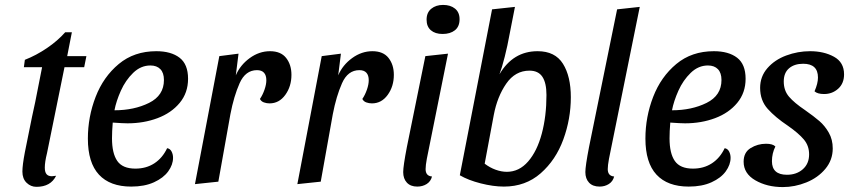

<svg xmlns="http://www.w3.org/2000/svg" viewBox="-20 -738 3459 780"><path d="M322 -465H242L171 -116Q162 -80 162 -57Q162 -39 169 -30.5Q176 -22 191 -22Q194 -22 208 -24Q186 21 128 21Q105 21 88 4.5Q71 -12 71 -41Q71 -67 81 -119.5Q91 -172 110 -263L123 -323L151 -465H77L81 -495Q127 -513 170.5 -542.5Q214 -572 245 -607H272L253 -510H331Z M744 -418Q744 -361 710 -320Q676 -279 620 -258Q564 -237 498 -237Q480 -237 438 -240Q435 -204 435 -176Q435 -115 456.5 -84Q478 -53 530 -53Q574 -53 607 -74.5Q640 -96 659 -136Q671 -134 677 -122.5Q683 -111 683 -97Q683 -69 663.5 -42Q644 -15 605.5 2.5Q567 20 513 20Q427 20 382 -28.5Q337 -77 337 -175Q337 -263 368.5 -344.5Q400 -426 462.5 -478Q525 -530 615 -530Q675 -530 709.5 -503.5Q744 -477 744 -418ZM445 -290Q525 -290 585.5 -320Q646 -350 646 -413Q646 -442 631.5 -457Q617 -472 591 -472Q552 -472 521 -442Q490 -412 471 -369.5Q452 -327 445 -290Z M1077 -530Q1121 -530 1142.5 -502.5Q1164 -475 1164 -434Q1164 -387 1139 -352.5Q1114 -318 1075 -318Q1063 -318 1052 -322Q1041 -326 1036 -336Q1047 -352 1054.5 -373.5Q1062 -395 1062 -412Q1062 -432 1052.5 -442.5Q1043 -453 1024 -453Q977 -453 953.5 -400Q930 -347 916 -274L867 0L772 10L871 -510L949 -520L938 -432Q956 -474 994.5 -502Q1033 -530 1077 -530Z M1493 -530Q1537 -530 1558.5 -502.5Q1580 -475 1580 -434Q1580 -387 1555 -352.5Q1530 -318 1491 -318Q1479 -318 1468 -322Q1457 -326 1452 -336Q1463 -352 1470.5 -373.5Q1478 -395 1478 -412Q1478 -432 1468.5 -442.5Q1459 -453 1440 -453Q1393 -453 1369.5 -400Q1346 -347 1332 -274L1283 0L1188 10L1287 -510L1365 -520L1354 -432Q1372 -474 1410.5 -502Q1449 -530 1493 -530Z M1847 -660Q1847 -630 1828 -615Q1809 -600 1778 -600Q1748 -600 1730.5 -615Q1713 -630 1713 -658Q1713 -687 1732 -702.5Q1751 -718 1780 -718Q1810 -718 1828.5 -703Q1847 -688 1847 -660ZM1709 -51Q1709 -23 1735 -21Q1730 -1 1713.5 9.5Q1697 20 1675 20Q1648 20 1633 4Q1618 -12 1618 -39Q1618 -63 1633 -141L1708 -510L1800 -520L1714 -93Q1709 -66 1709 -51Z M2009 -436Q2064 -530 2164 -530Q2235 -530 2267 -479Q2299 -428 2299 -343Q2299 -255 2268.5 -171.5Q2238 -88 2176.5 -34Q2115 20 2027 20Q1984 20 1933 7Q1882 -6 1848 -26L1979 -700L2072 -710L2050 -598Q2042 -553 2030.5 -507.5Q2019 -462 2009 -436ZM2039 -40Q2089 -40 2125.5 -82Q2162 -124 2181 -195Q2200 -266 2200 -352Q2200 -401 2183.5 -426Q2167 -451 2131 -451Q2073 -451 2036.5 -398Q2000 -345 1986 -271L1949 -73Q1970 -57 1993.5 -48.5Q2017 -40 2039 -40Z M2449 -51Q2449 -23 2475 -21Q2470 -1 2453.5 9.5Q2437 20 2416 20Q2388 20 2373 4Q2358 -12 2358 -39Q2358 -63 2373 -141L2487 -700L2579 -710L2454 -93Q2449 -66 2449 -51Z M3009 -418Q3009 -361 2975 -320Q2941 -279 2885 -258Q2829 -237 2763 -237Q2745 -237 2703 -240Q2700 -204 2700 -176Q2700 -115 2721.5 -84Q2743 -53 2795 -53Q2839 -53 2872 -74.5Q2905 -96 2924 -136Q2936 -134 2942 -122.5Q2948 -111 2948 -97Q2948 -69 2928.5 -42Q2909 -15 2870.5 2.5Q2832 20 2778 20Q2692 20 2647 -28.5Q2602 -77 2602 -175Q2602 -263 2633.5 -344.5Q2665 -426 2727.5 -478Q2790 -530 2880 -530Q2940 -530 2974.5 -503.5Q3009 -477 3009 -418ZM2710 -290Q2790 -290 2850.5 -320Q2911 -350 2911 -413Q2911 -442 2896.5 -457Q2882 -472 2856 -472Q2817 -472 2786 -442Q2755 -412 2736 -369.5Q2717 -327 2710 -290Z M3181 -227Q3130 -261 3099 -295.5Q3068 -330 3068 -381Q3068 -427 3097.5 -461Q3127 -495 3174 -512.5Q3221 -530 3271 -530Q3327 -530 3368 -507.5Q3409 -485 3409 -436Q3409 -399 3385 -377.5Q3361 -356 3328 -356Q3301 -356 3289 -367Q3303 -399 3303 -423Q3303 -479 3243 -479Q3207 -479 3185.5 -460.5Q3164 -442 3164 -407Q3164 -370 3185.5 -345Q3207 -320 3250 -291Q3287 -265 3309 -246Q3331 -227 3347 -199Q3363 -171 3363 -135Q3363 -88 3333 -52Q3303 -16 3256 3Q3209 22 3160 22Q3096 22 3048.5 -5.5Q3001 -33 3001 -81Q3001 -119 3029.5 -136.5Q3058 -154 3092 -154Q3119 -154 3130 -143Q3116 -115 3116 -83Q3116 -28 3177 -28Q3216 -28 3241.5 -50.5Q3267 -73 3267 -111Q3267 -146 3245.5 -171.5Q3224 -197 3181 -227Z"/></svg>

Font: Sansita Light Italic
Style: Regular
Weight: 300
Italic angle: -11°
Designer: Pablo Cosgaya
Foundry: Omnibus-Type
Version: Version 1.006